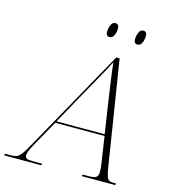

<svg xmlns="http://www.w3.org/2000/svg" viewBox="-191 -1006 979 1109"><g transform="rotate(15 298.5 -452.0)"><path d="M-62 0 -60 -10H-29Q-5 -10 9.5 -15.5Q24 -21 38.5 -41Q53 -61 77 -105L417 -714H437L536 -91Q542 -54 547.5 -37Q553 -20 563 -15Q573 -10 591 -10H604L602 0H402L404 -10H439Q474 -10 485.5 -19Q497 -28 497 -52Q497 -63 495.5 -77.5Q494 -92 493 -97L469 -258H174L87 -102Q76 -83 68 -64Q60 -45 60 -35Q60 -19 70.5 -14.5Q81 -10 112 -10H162L160 0ZM310 -504 179 -268H467L435 -480Q431 -509 425.5 -547Q420 -585 415 -621.5Q410 -658 408 -683Q396 -658 383 -634.5Q370 -611 353 -580.5Q336 -550 310 -504ZM516 -817Q506 -817 500 -823Q494 -829 494 -843Q494 -864 502.5 -884Q511 -904 528 -904Q550 -904 550 -878Q550 -854 541 -835.5Q532 -817 516 -817ZM348 -817Q339 -817 333 -823Q327 -829 327 -843Q327 -864 335.5 -884Q344 -904 361 -904Q383 -904 383 -878Q383 -854 374 -835.5Q365 -817 348 -817Z"/></g></svg>

Font: Noto Serif Display ExtraLight
Style: Italic
Weight: 200
Italic angle: -12°
Designer: Monotype Design Team
Foundry: Monotype Imaging Inc.
Version: Version 2.009